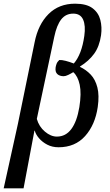

<svg xmlns="http://www.w3.org/2000/svg" viewBox="-44 -789 596 1043"><path d="M-24 234 53 -115 144 -559Q163 -656 219.5 -712.5Q276 -769 364 -769Q426 -769 458.5 -744.5Q491 -720 501 -681Q511 -642 505 -598Q496 -536 467 -496.5Q438 -457 391 -428L390 -426Q424 -410 449 -383.5Q474 -357 485 -314Q496 -271 487 -208Q473 -111 418.5 -50Q364 11 274 11Q240 11 213 -3Q186 -17 168 -38Q150 -59 145 -79H143L84 234ZM265 -47Q313 -47 343.5 -88Q374 -129 387 -207Q399 -282 389 -328.5Q379 -375 354 -397Q341 -389 326.5 -382Q312 -375 302 -375Q280 -375 267.5 -386.5Q255 -398 258 -422Q259 -430 263 -441.5Q267 -453 278 -463Q291 -464 312.5 -458.5Q334 -453 357 -444Q400 -494 414 -594Q422 -650 407.5 -682.5Q393 -715 354 -715Q313 -715 288.5 -683.5Q264 -652 251 -590L156 -143Q168 -101 200 -74Q232 -47 265 -47Z"/></svg>

Font: Noto Serif ExtraCondensed Medium
Style: Italic
Weight: 500
Width: 2
Italic angle: -12°
Designer: Monotype Design Team
Foundry: Monotype Imaging Inc.
Version: Version 2.013; ttfautohint (v1.8.4.7-5d5b)